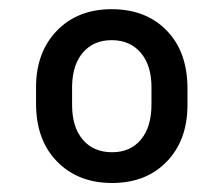

<svg xmlns="http://www.w3.org/2000/svg" viewBox="-20 -741 495 424"><path d="M59.6 -548.3Q59.6 -625.5 105.5 -673.1Q151.4 -720.7 226.6 -720.7Q302.2 -720.7 348.1 -673.6Q394 -626.5 394 -545.4V-509.3Q394 -431.6 348.4 -384.3Q302.7 -336.9 227.5 -336.9Q152.3 -336.9 106 -384.3Q59.6 -431.6 59.6 -512.2ZM139.2 -509.3Q139.2 -460.4 162.8 -432.6Q186.5 -404.8 227.5 -404.8Q268.1 -404.8 291.3 -432.9Q314.5 -460.9 314.5 -510.3V-548.3Q314.5 -596.7 290.8 -624.5Q267.1 -652.3 226.6 -652.3Q187 -652.3 163.6 -625.5Q140.1 -598.6 139.2 -551.3Z"/></svg>

Font: TypoPRO Roboto
Style: Regular
Weight: 400
Designer: Google
Version: Version 2.136; 2016